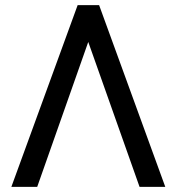

<svg xmlns="http://www.w3.org/2000/svg" viewBox="-20 -731 696 751"><path d="M24.4 0 283.7 -710.9H367.7L626.5 0H525.9L325.2 -566.9L125.5 0Z"/></svg>

Font: Roboto21382017
Style: Regular
Weight: 400
Designer: Christian Robertson
Foundry: Google
Version: Version 2.138; 2017